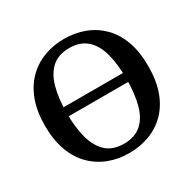

<svg xmlns="http://www.w3.org/2000/svg" viewBox="-154 -841 1025 1018"><g transform="rotate(-30 358.5 -332.0)"><path d="M592 -313H126V-368H592ZM176 -332Q176 -243 194 -177.5Q212 -112 252 -76Q292 -40 359 -40Q425 -40 465.5 -75.5Q506 -111 523.5 -177Q541 -243 541 -332Q541 -421 523.5 -487Q506 -553 465.5 -589Q425 -625 359 -625Q292 -625 252 -589Q212 -553 194 -487.5Q176 -422 176 -332ZM359 -681Q425 -681 482.5 -659.5Q540 -638 583.5 -595Q627 -552 651 -486.5Q675 -421 675 -333Q675 -244 651 -178.5Q627 -113 583.5 -69.5Q540 -26 482.5 -4.5Q425 17 359 17Q292 17 234.5 -5Q177 -27 133.5 -70.5Q90 -114 66 -179.5Q42 -245 42 -332Q42 -418 66 -483.5Q90 -549 133.5 -593Q177 -637 235 -659Q293 -681 359 -681Z"/></g></svg>

Font: Source Serif 4 18pt SemiBold
Style: Regular
Weight: 600
Designer: Frank Grießhammer
Foundry: Adobe Systems Incorporated
Version: Version 4.004;hotconv 1.0.116;makeotfexe 2.5.65601